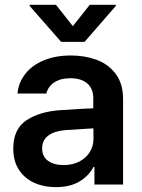

<svg xmlns="http://www.w3.org/2000/svg" viewBox="-20 -768 590 799"><path d="M232.4 -309.6Q316.9 -315.4 368.2 -317.4V-359.4Q368.2 -398.9 343.3 -420.7Q318.4 -442.4 272.5 -442.4Q231.9 -442.4 206.1 -425.3Q180.2 -408.2 172.9 -378.9H52.7Q57.1 -424.3 85 -460.2Q112.8 -496.1 161.6 -516.6Q210.4 -537.1 275.4 -537.1Q331.1 -537.1 380.1 -519.8Q429.2 -502.4 460.7 -461.7Q492.2 -420.9 492.2 -354.5V0H373V-73.2H369.1Q349.6 -36.1 310.5 -12.7Q271.5 10.7 212.9 10.7Q161.6 10.7 121.3 -7.8Q81.1 -26.4 58.1 -62.5Q35.2 -98.6 35.2 -149.4Q35.2 -231.4 90.6 -267.8Q146 -304.2 232.4 -309.6ZM245.1 -81.1Q281.7 -81.1 310.1 -95.7Q338.4 -110.4 353.8 -135.5Q369.1 -160.6 369.1 -190.4L368.7 -233.9L252 -226.6Q206.1 -222.7 180.7 -203.6Q155.3 -184.6 155.3 -150.4Q155.3 -116.7 179.7 -98.9Q204.1 -81.1 245.1 -81.1ZM283.2 -659.2 353.5 -748H461.9V-743.2L332 -593.8H234.4L103.5 -743.2V-748H212.9Z"/></svg>

Font: Pretendard SemiBold
Style: Regular
Weight: 600
Designer: Base glyphs from Inter by Rasmus Andersson; Hangeul glyphs from Noto Sans CJK(Source Han Sans) by Jang Soo-young and Kan
Foundry: Kil Hyung-jin
Version: Version 1.309